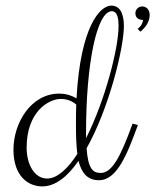

<svg xmlns="http://www.w3.org/2000/svg" viewBox="-20 -680 554 685"><path d="M191 -346C91 -346 28 -242 28 -146C28 -54 78 -15 131 -15C178 -15 222 -51 260 -106C271 -63 292 -37 333 -37C399 -37 435 -134 472 -234L453 -239C407 -111 377 -63 339 -63C312 -63 294 -77 289 -151C370 -295 422 -511 422 -587C422 -635 406 -660 377 -660C337 -660 267 -586 253 -329C240 -337 219 -346 191 -346ZM148 -43C104 -43 75 -92 75 -153C75 -281 153 -327 197 -327C227 -327 245 -313 252 -307C251 -284 251 -260 251 -235C251 -196 252 -161 256 -131C222 -78 184 -43 148 -43ZM403 -587C403 -507 354 -319 287 -187V-209C287 -451 325 -640 379 -640C401 -640 403 -607 403 -587ZM481 -567C497 -580 514 -601 514 -626C514 -644 504 -657 487 -657C474 -657 463 -646 463 -633C463 -616 475 -609 490 -609C490 -599 484 -587 471 -577Z"/></svg>

Font: Clicker Script
Style: Regular
Weight: 400
Designer: Astigmatic (AOETI)
Foundry: Astigmatic (AOETI)
Version: Version 1.000